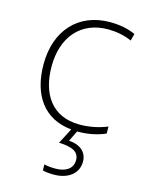

<svg xmlns="http://www.w3.org/2000/svg" viewBox="-117 -613 709 925"><g transform="rotate(15 237.0 -150.0)"><path d="M302 10C358 10 404 -2 438 -17V-52C399 -36 351 -25 301 -25C160 -25 98 -127 98 -262C98 -407 179 -504 316 -504C354 -504 395 -497 434 -480L443 -515C407 -531 366 -540 316 -540C158 -540 58 -430 58 -262C58 -111 127 -6 268 8L228 85C295 87 329 104 329 145C329 188 294 210 243 210C220 210 203 208 187 204V234C201 238 219 240 243 240C314 240 363 203 363 144C363 95 328 67 272 63L298 10C299 10 301 10 302 10Z"/></g></svg>

Font: Noto Sans Georgian ExtraLight
Style: Regular
Weight: 200
Designer: Monotype Design Team, Akaki Razmadze
Foundry: Google LLC
Version: Version 2.005